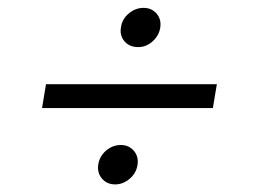

<svg xmlns="http://www.w3.org/2000/svg" viewBox="-20 -532 660 495"><path d="M539.1 -314.9 528.8 -253.4H88.4L98.6 -314.9ZM276.9 -56.6Q255.4 -56.6 242.7 -71.8Q230 -86.9 233.4 -108.4Q235.4 -122.1 243.9 -133.5Q252.4 -145 264.9 -151.6Q277.3 -158.2 291.5 -158.2Q312 -158.2 325 -143.3Q337.9 -128.4 334.5 -106.9Q331.5 -85.9 314.5 -71.3Q297.4 -56.6 276.9 -56.6ZM335.4 -410.6Q321.3 -410.6 310.5 -417.2Q299.8 -423.8 294.4 -435.8Q289.1 -447.8 292 -462.4Q294.9 -482.9 312 -497.3Q329.1 -511.7 350.1 -511.7Q371.1 -511.7 383.8 -496.8Q396.5 -481.9 393.1 -460.4Q389.6 -439.5 372.8 -424.8Q356 -410.2 335.4 -410.6Z"/></svg>

Font: Inter 28pt Light
Style: Italic
Weight: 300
Italic angle: -9.3988°
Designer: Rasmus Andersson
Foundry: rsms
Version: Version 4.001;git-66647c0bb